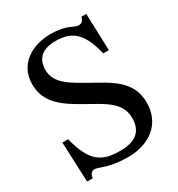

<svg xmlns="http://www.w3.org/2000/svg" viewBox="-165 -777 833 899"><g transform="rotate(-30 252.0 -327.0)"><path d="M75 15C76 -5 88 -18 102 -18C125 -18 164 12 268 12C384 12 471 -51 471 -167C471 -286 372 -331 283 -381C208 -424 136 -460 136 -535C136 -597 175 -629 243 -629C344 -630 382 -577 410 -467H440L433 -667H407C402 -646 392 -638 376 -638C352 -638 330 -669 239 -669C135 -668 49 -612 49 -507C49 -402 130 -354 210 -308C292 -261 376 -226 376 -138C376 -62 329 -32 254 -32C152 -31 101 -63 66 -201H35L44 15Z"/></g></svg>

Font: STIX Two Text
Style: Regular
Weight: 400
Designer: Ross Mills, John Hudson & Paul Hanslow, Tiro Typeworks Ltd; with prior portions MicroPress Inc., and Coen Hoffman.
Foundry: Tiro Typeworks Ltd
Version: Version 2.13 b171